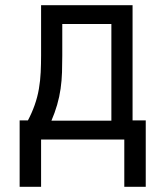

<svg xmlns="http://www.w3.org/2000/svg" viewBox="-20 -540 640 743"><path d="M56 183V-74H88Q103 -102 114 -133Q125 -164 130.5 -196Q136 -228 137.5 -260.5Q139 -293 139 -325V-520H493V-74H544V183H461V0H139V183ZM179 -73H411V-447H221V-325Q221 -293 220 -260.5Q219 -228 214.5 -196.5Q210 -165 201 -134Q192 -103 179 -73Z"/></svg>

Font: R Plex Mono
Style: Regular
Weight: 400
Monospace: yes
Designer: Belleve Invis
Foundry: Belleve Invis
Version: Version 31.8.0